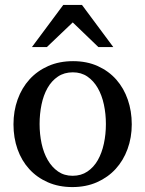

<svg xmlns="http://www.w3.org/2000/svg" viewBox="-20 -740 584 772"><path d="M509.8 -240.2Q509.8 -187 492.9 -140.9Q476.1 -94.7 445.1 -60.8Q414.1 -26.9 369.9 -7.3Q325.7 12.2 271 12.2Q216.3 12.2 172.4 -7.1Q128.4 -26.4 97.7 -60.1Q66.9 -93.8 50.5 -139.9Q34.2 -186 34.2 -240.2Q34.2 -293.5 50.8 -339.8Q67.4 -386.2 98.6 -420.7Q129.9 -455.1 174.1 -474.6Q218.3 -494.1 273.9 -494.1Q329.6 -494.1 373.5 -474.1Q417.5 -454.1 447.8 -419.7Q478 -385.3 493.9 -339.1Q509.8 -293 509.8 -240.2ZM405.8 -241.2Q405.8 -282.2 397.7 -319.8Q389.6 -357.4 373 -386.2Q356.4 -415 331.5 -432.1Q306.6 -449.2 272.9 -449.2Q238.3 -449.2 212.9 -432.1Q187.5 -415 171.1 -386.2Q154.8 -357.4 147 -319.8Q139.2 -282.2 139.2 -241.2Q139.2 -200.7 147.2 -163.1Q155.3 -125.5 171.9 -96.7Q188.5 -67.9 213.4 -50.5Q238.3 -33.2 272 -33.2Q306.2 -33.2 331.5 -50.3Q356.9 -67.4 373.3 -96.2Q389.6 -125 397.7 -162.6Q405.8 -200.2 405.8 -241.2ZM375.5 -550.8 272.5 -649.9 168.5 -550.8H108.4L234.4 -720.2H309.6L435.5 -550.8Z"/></svg>

Font: Tagmukay Beta
Style: Regular
Weight: 400
Designer: Peter Martin
Foundry: SIL International
Version: Version 2.000; dev 82b92eM